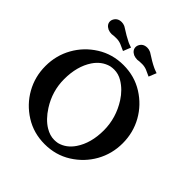

<svg xmlns="http://www.w3.org/2000/svg" viewBox="-205 -884 1034 1034"><g transform="rotate(45 311.5 -367.5)"><path d="M299.8 11.7Q215.8 11.7 148.7 -30.5Q81.5 -72.8 43.5 -140.6Q5.4 -208.5 5.4 -289.1Q5.4 -370.1 43.5 -438Q81.5 -505.9 148.7 -548.1Q215.8 -590.3 299.8 -590.3Q383.8 -590.3 450.9 -548.1Q518.1 -505.9 556.2 -438Q594.2 -370.1 594.2 -289.1Q594.2 -208.5 556.2 -140.6Q518.1 -72.8 450.9 -30.5Q383.8 11.7 299.8 11.7ZM319.8 -41Q333 -41 346.7 -43.5Q397 -56.6 429.2 -104.5Q473.1 -169.4 473.1 -267.1Q472.7 -360.8 420.9 -442.4Q388.7 -492.7 342.8 -520Q313.5 -537.6 280.8 -537.6Q267.1 -537.6 252.9 -534.7Q202.1 -521 169.9 -473.1Q126.5 -407.7 126.5 -310.5Q126.5 -219.2 176.3 -141.1Q210.9 -86.9 253.9 -61Q287.1 -41 319.8 -41ZM243.7 -641.6 206.5 -658.2Q189 -665 171.4 -665Q147.9 -665 135.7 -662.6Q121.6 -662.6 107.9 -668Q81.1 -681.2 81.1 -705.1Q81.1 -711.4 83.5 -717.8Q95.7 -747.1 128.9 -747.1Q140.6 -747.1 150.9 -742.7L156.2 -740.2Q203.1 -710 231 -696.8Q237.3 -694.3 239.7 -692.9L261.2 -685.1ZM438.5 -641.6 401.9 -658.2Q384.3 -665 366.7 -665Q342.8 -665 331.1 -662.6Q316.4 -662.6 302.7 -668Q276.4 -681.2 276.4 -705.1Q276.4 -711.4 278.8 -717.8Q290.5 -747.1 324.2 -747.1Q335.4 -747.1 345.7 -742.7L351.6 -740.2Q397.9 -710 426.3 -696.8Q432.6 -694.3 435.1 -692.9L456.1 -685.1Z"/></g></svg>

Font: Quaaykop
Style: Bold
Weight: 700
Designer: Tup Wanders
Foundry: Free font, DO NOT SELL
Version: Version 1.00;July 31, 2023;FontCreator 11.5.0.2430 64-bit